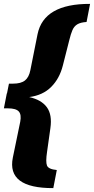

<svg xmlns="http://www.w3.org/2000/svg" viewBox="-46 -770 483 987"><path d="M228 197Q-12 198 20 40L58 -144Q65 -181 50.5 -197Q36 -213 -5 -213H-26L-11 -290H-10L0 -340H21Q62 -340 82.5 -356.5Q103 -373 110 -409L147 -594Q179 -751 417 -750L399 -657Q368 -655 351.5 -645Q335 -635 326.5 -615.5Q318 -596 310 -563L277 -433Q260 -366 217 -323Q174 -280 104 -271Q167 -257 195 -218.5Q223 -180 213 -111L196 10Q188 62 195.5 81Q203 100 246 104Z"/></svg>

Font: Piazzolla SC Black
Style: Italic
Weight: 900
Italic angle: -11.3°
Designer: Juan Pablo del Peral
Foundry: Huerta Tipografica
Version: Version 1.330